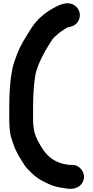

<svg xmlns="http://www.w3.org/2000/svg" viewBox="-20 -786 579 1193"><path d="M423.5 238.5H412.8L398 236.7C395.8 236.2 386.4 233.5 379 233.5C378.3 233.5 374.5 232.2 372.7 231.8C340.1 224.5 308 207.1 289.2 190.6C254.8 160.4 235.4 126.9 212.1 83.3C205.2 69.5 199.9 52.8 194.1 36.6C190 15.8 185.5 -11.7 185.5 -38V-114C185.5 -182.5 188.9 -252.2 198.4 -311.1C202.3 -338.5 208.1 -350.4 215.8 -374.9C231.5 -415.4 254.4 -459.4 276.6 -495.4C290.4 -517 305.1 -544.2 319.3 -556.7C338.9 -574.6 359.2 -591.9 381.1 -604.1C393.7 -611.1 397.7 -616.5 403 -616.5C403.7 -616.5 404.9 -616.6 405.7 -616.8C427.6 -621.7 447 -627.5 462.2 -648.7C488 -684.8 475.9 -729.3 445.3 -751.2C397.7 -785.2 338.7 -751.1 306.8 -732.9C256.7 -704.2 214.2 -668.5 180.6 -619.9C143.3 -561.3 100.2 -497.4 76.2 -422.1C66.1 -395.1 57.7 -371.1 52.6 -332.9C40.7 -267.9 37.5 -188.9 37.5 -113V-38C37.5 -7.3 39.7 20.4 44.7 49.4C51.2 79.1 56.5 86.8 63.1 109.7C75.3 146.5 94.9 182.3 114.5 211.8C126.2 230 137 249.7 152.2 264.8L171.2 283.8C191.7 304.4 212.7 321.9 241.1 337C254.8 344.4 271.8 352.3 282.7 357.3C312.6 371.3 339.1 377.7 376.1 382.4L393 385.4C429 390.5 461.9 385.4 483.4 360.7C528.9 308.6 484 234.5 423.5 238.5Z"/></svg>

Font: Smoothie
Style: SeBd
Weight: 600
Foundry: Cannot Into Space Fonts
Version: Version 0.8